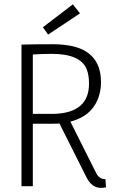

<svg xmlns="http://www.w3.org/2000/svg" viewBox="-20 -867 532 894"><path d="M132.8 0V-291H227.5Q248 -291 256.8 -292L383.8 -39.1Q408.2 6.8 448.2 7.8Q463.9 7.8 473.6 4.9L470.7 -33.2H464.8Q440.4 -35.2 427.7 -61.5L307.6 -300.8Q415 -328.1 442.4 -425.8Q450.2 -453.1 450.2 -484.4Q450.2 -640.6 278.3 -658.2Q254.9 -661.1 227.5 -661.1Q127.9 -661.1 80.1 -659.2V0ZM221.7 -616.2Q352.5 -616.2 382.8 -546.9Q394.5 -518.6 394.5 -477.5Q394.5 -342.8 234.4 -336.9Q226.6 -336.9 220.7 -336.9H132.8V-613.3Q175.8 -616.2 221.7 -616.2ZM352.5 -804.7 319.3 -846.7 179.7 -740.2 204.1 -706.1Z"/></svg>

Font: Yaldevi Colombo Light
Style: Regular
Weight: 300
Designer: Sol Matas, Denzil Rajitha, Kosala Senevirathne and Pathum Egodawatta
Foundry: Mooniak
Version: Version 1.020 ; ttfautohint (v1.6)